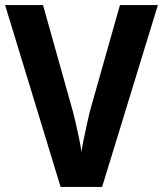

<svg xmlns="http://www.w3.org/2000/svg" viewBox="-20 -734 640 754"><path d="M600 -714 381 0H218L0 -714H149L266 -297Q270 -282 277 -252.5Q284 -223 290.5 -191Q297 -159 300 -138Q303 -159 309.5 -190.5Q316 -222 322.5 -251.5Q329 -281 333 -297L451 -714Z"/></svg>

Font: Noto Sans Ethiopic SemiCondensed
Style: Bold
Weight: 700
Width: 4
Designer: Monotype Design Team
Foundry: Monotype Imaging Inc.
Version: Version 2.102; ttfautohint (v1.8.4.7-5d5b)